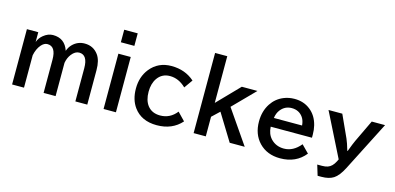

<svg xmlns="http://www.w3.org/2000/svg" viewBox="-81 -1344 4071 1978"><g transform="rotate(15 1955.0 -355.5)"><path d="M199.2 -564.9V-460.9Q215.3 -505.4 252.9 -536.1Q301.8 -576.2 355 -576.2Q481 -576.2 522 -453.1Q537.1 -495.1 564.9 -522.9Q618.2 -576.2 692.9 -576.2Q785.6 -576.2 838.9 -503.4Q879.9 -447.3 879.9 -342.8V24.9H752.9V-329.1Q752.9 -471.2 662.1 -471.2Q618.7 -471.2 582 -424.3Q551.3 -384.8 542 -330.1V24.9H414.1V-329.1Q414.1 -471.2 323.2 -471.2Q288.1 -471.2 256.8 -435.1Q219.7 -391.6 205.1 -320.8V24.9H78.1V-564.9Z M1047.9 -818.8H1191.9V-685.1H1047.9ZM1053.7 -564.9H1185.5V24.9H1053.7Z M1887.7 -65.9Q1789.6 44.9 1624.5 44.9Q1460.4 44.9 1378.4 -67.9Q1320.8 -147.5 1320.8 -265.6Q1320.8 -390.1 1389.6 -477.5Q1474.6 -584 1616.7 -584Q1762.7 -584 1862.8 -495.1L1798.8 -404.8Q1721.7 -480 1628.4 -480Q1543.5 -480 1495.6 -412.1Q1455.6 -354.5 1455.6 -267.1Q1455.6 -176.8 1497.1 -122.1Q1544.4 -61 1632.3 -61Q1738.8 -61 1807.6 -148.9Z M2014.2 -830.1H2144V-332L2370.1 -564.9H2537.1L2311 -335L2559.1 24.9H2398.9L2224.1 -259.8L2144 -184.1V24.9H2014.2Z M3204.1 -244.6H2764.2Q2767.6 -167 2813 -118.7Q2867.7 -61.5 2952.1 -61.5Q3051.8 -61.5 3128.4 -154.8L3206.5 -75.7Q3110.4 45.4 2939.9 45.4Q2800.3 45.4 2714.8 -43.9Q2633.3 -129.9 2633.3 -265.6Q2633.3 -376 2686.5 -457.5Q2733.9 -529.8 2813 -562.5Q2867.2 -585 2928.7 -585Q3026.9 -585 3096.2 -530.3Q3168 -474.6 3192.9 -374.5Q3204.1 -329.1 3204.1 -278.8ZM3073.2 -339.8Q3069.3 -390.1 3046.9 -423.8Q3004.4 -485.8 2924.8 -485.8Q2853.5 -485.8 2807.6 -428.2Q2779.3 -392.6 2772.5 -339.8Z M3294.9 -564.9H3441.9L3549.8 -328.1Q3566.4 -292 3590.8 -208H3594.7Q3627.9 -296.4 3643.1 -328.1L3755.9 -564.9H3897.9L3627 -33.7Q3581.1 55.7 3531.2 87.9Q3482.4 119.1 3401.9 119.1H3361.8L3328.1 8.3H3377.9Q3415 8.3 3439.5 -0.5Q3485.8 -16.1 3516.1 -76.2L3527.8 -100.1Z"/></g></svg>

Font: FORM UDPGothic
Style: Bold
Weight: 700
Foundry: Pronama LLC
Version: Version 1.051